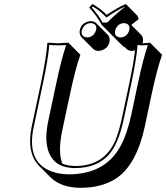

<svg xmlns="http://www.w3.org/2000/svg" viewBox="-20 -858 818 945"><path d="M372.6 -709Q378.9 -739.7 409.7 -751Q418.9 -753.9 427.2 -753.9Q443.8 -753.4 453.6 -743.7L510.3 -687Q522.9 -672.9 519 -652.3Q512.7 -621.6 481.9 -610.8Q472.7 -607.9 464.8 -607.4Q448.7 -607.9 438 -617.7L381.8 -674.3Q368.7 -688.5 372.6 -709ZM479 -737.3Q459 -777.3 418.9 -820.8L435.1 -838.4Q473.1 -816.4 499.5 -790.5Q502.9 -787.1 504.9 -784.7Q556.6 -819.8 599.1 -838.4L655.3 -781.7L663.1 -764.2Q644 -750 626.5 -734.9L674.3 -687Q687 -672.9 683.1 -652.3Q682.1 -647.9 681.2 -645Q683.1 -645 685.1 -645L720.7 -647.9L721.2 -645L777.8 -588.4Q753.4 -521 725.1 -388.7L693.4 -238.3Q652.8 -47.9 552.7 19.5Q481.9 66.4 375.5 66.4Q280.3 65.4 229 15.1L172.4 -41.5Q109.4 -106.4 136.2 -235.8L180.7 -444.8Q208 -574.2 212.9 -645L215.8 -647.9Q217.8 -647.9 266.1 -645L318.8 -647.9L319.3 -645L375.5 -588.4Q351.1 -521 323.2 -388.2L285.6 -212.4Q264.2 -107.9 287.1 -52.2Q314.5 -41.5 350.6 -41Q493.7 -41 547.9 -167Q564.9 -207.5 580.1 -276.9L615.7 -444.8Q637.7 -547.9 644.5 -610.4Q636.2 -607.9 628.9 -607.4Q612.3 -607.9 602.1 -617.7L589.4 -630.9L591.8 -624L535.2 -680.7ZM484.9 -747.1H507.8Q553.7 -793 594.2 -823.7L593.8 -825.2Q555.7 -807.1 510.7 -776.4L503.9 -771.5L498 -777.8Q471.7 -805.2 437 -825.7L432.1 -820.8Q466.3 -781.7 484.9 -747.1ZM625.5 -442.9 589.8 -274.9Q563 -147.9 513.7 -94.2Q454.6 -31.2 350.6 -30.8Q227.1 -30.8 210.4 -147.5Q208 -164.1 208 -180.7Q208 -219.2 219.2 -271L256.8 -447.3Q283.2 -571.3 305.7 -636.2Q287.1 -634.8 266.1 -634.8Q240.7 -634.8 222.7 -637.2Q216.8 -565.9 190.4 -442.9L146 -233.9Q106 -46.9 253.4 -8.3Q259.3 -6.8 264.6 -5.4Q291 0 318.8 0Q496.1 0 572.3 -137.2Q606 -198.7 627 -296.9L658.7 -447.3Q685.1 -570.3 707.5 -636.2Q696.3 -635.3 685.1 -634.8Q669.4 -634.8 657.2 -636.7Q651.4 -565.9 625.5 -442.9ZM546.4 -707Q542 -680.7 565.4 -674.8Q569.3 -674.3 572.3 -673.8Q598.6 -673.8 612.3 -699.2Q615.2 -705.6 616.7 -710.9Q621.1 -737.3 598.1 -743.2Q594.7 -743.7 591.3 -744.1Q564.9 -744.1 550.8 -718.8Q547.9 -712.4 546.4 -707ZM382.3 -707Q377.9 -680.7 401.4 -674.8Q405.3 -674.3 408.2 -673.8Q434.6 -673.8 448.7 -699.2Q451.7 -705.6 453.1 -710.9Q458.5 -737.3 435.1 -743.2Q430.7 -744.1 427.2 -744.1Q400.9 -744.1 386.7 -718.8Q383.8 -712.4 382.3 -707Z"/></svg>

Font: Linux Biolinum Shadow O
Style: Italic
Weight: 400
Italic angle: -12°
Designer: Philipp H. Poll
Foundry: Philipp H. Poll
Version: Version 0.6.2